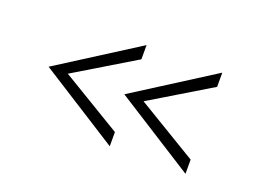

<svg xmlns="http://www.w3.org/2000/svg" viewBox="-63 -564 820 610"><g transform="rotate(20 347.0 -259.0)"><path d="M344 -136V-88L75 -259L344 -430V-382L140 -259ZM600 -136V-88L331 -259L600 -430V-382L396 -259Z"/></g></svg>

Font: Antic Slab
Style: Regular
Weight: 400
Designer: Santiago Orozco
Foundry: Santiago Orozco
Version: Version 001.001